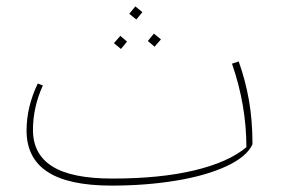

<svg xmlns="http://www.w3.org/2000/svg" viewBox="-20 -568 885 600"><path d="M769 -117Q751 -78 687.5 -48.5Q624 -19 530 -3.5Q436 12 329 12Q194 12 128.5 -31Q63 -74 63 -160Q63 -234 98 -307L114 -301Q83 -233 83 -162Q83 -86 143.5 -48Q204 -10 331 -10Q480 -10 587 -35.5Q694 -61 750 -108Q750 -239 705 -369L726 -376Q747 -317 758 -254.5Q769 -192 769 -117ZM425 -530 406 -507 384 -525 403 -548ZM483 -445 463 -422 442 -440 461 -463ZM377 -438 358 -415 336 -433 356 -456Z"/></svg>

Font: FiraGO Thin
Style: Italic
Weight: 100
Italic angle: -8°
Designer: bBox Type GmbH
Foundry: bBox Type GmbH
Version: Version 1.001